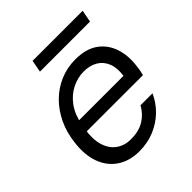

<svg xmlns="http://www.w3.org/2000/svg" viewBox="-187 -801 941 941"><g transform="rotate(-45 283.5 -330.0)"><path d="M243 12Q176 12 128.5 -19.5Q81 -51 60 -108.5Q39 -166 49 -244Q56 -306 81 -358.5Q106 -411 144.5 -449Q183 -487 232.5 -508Q282 -529 339 -529Q412 -529 456.5 -497.5Q501 -466 519 -413Q537 -360 529 -297Q528 -284 525.5 -269.5Q523 -255 519 -240H110L121 -305H449Q456 -355 442 -389Q428 -423 398 -440.5Q368 -458 326 -458Q284 -458 244 -438Q204 -418 175.5 -379Q147 -340 136 -282L131 -254Q121 -191 134.5 -147.5Q148 -104 180 -81.5Q212 -59 255 -59Q310 -59 347 -81.5Q384 -104 406 -144H489Q469 -99 433.5 -64Q398 -29 349.5 -8.5Q301 12 243 12ZM174 -609 186 -672H533L521 -609Z"/></g></svg>

Font: DM Sans 11pt
Style: Italic
Weight: 400
Italic angle: -10°
Version: Version 4.004;gftools[0.9.30]